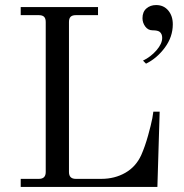

<svg xmlns="http://www.w3.org/2000/svg" viewBox="-20 -740 730 760"><path d="M544 -668Q544 -693 559.5 -706.5Q575 -720 598 -720Q628 -720 646 -698.5Q664 -677 664 -644Q664 -594 632.5 -551.5Q601 -509 558 -488L546 -500Q577 -515 599.5 -541Q622 -567 622 -590Q622 -606 612 -614Q604 -620 584 -620Q566 -620 555 -635Q544 -650 544 -668ZM62 0V-32H134Q161 -32 161 -59V-653Q161 -667 154.5 -673.5Q148 -680 134 -680H62V-712H368V-680H280Q266 -680 259.5 -673.5Q253 -667 253 -653V-59Q253 -32 280 -32H381Q434 -32 476 -56Q518 -80 539 -126Q554 -160 566 -203Q578 -246 583 -272L587 -298H612L603 0Z"/></svg>

Font: Old Standard TT
Style: Regular
Weight: 400
Designer: Alexey Kryukov <alexios@thessalonica.org.ru>
Version: Version 2.2